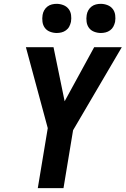

<svg xmlns="http://www.w3.org/2000/svg" viewBox="-20 -981 655 1001"><path d="M177 0 229 -313 115 -735H259L317 -453L471 -735H615L361 -302L311 0ZM506 -809Q488 -809 471 -815.5Q454 -822 444 -835.5Q434 -849 431.5 -867Q429 -885 432 -903Q434 -916 440.5 -927.5Q447 -939 457.5 -947Q468 -955 480.5 -958Q493 -961 505 -961Q523 -961 540 -954.5Q557 -948 567.5 -934.5Q578 -921 580.5 -903Q583 -885 580 -867Q577 -854 571 -842.5Q565 -831 554 -823Q543 -815 530.5 -812Q518 -809 506 -809ZM276 -809Q258 -809 241 -815.5Q224 -822 214 -835.5Q204 -849 201.5 -867Q199 -885 202 -903Q204 -916 210.5 -927.5Q217 -939 227.5 -947Q238 -955 250.5 -958Q263 -961 275 -961Q293 -961 310 -954.5Q327 -948 337.5 -934.5Q348 -921 350.5 -903Q353 -885 350 -867Q347 -854 341 -842.5Q335 -831 324 -823Q313 -815 300.5 -812Q288 -809 276 -809Z"/></svg>

Font: Iosevka XBd Ex Obl
Style: Regular
Weight: 800
Width: 7
Italic angle: -9°
Monospace: yes
Designer: Belleve Invis
Foundry: Belleve Invis
Version: Version 32.5.0; ttfautohint (v1.8.4)